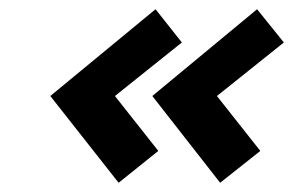

<svg xmlns="http://www.w3.org/2000/svg" viewBox="-20 -476 635 416"><path d="M450 -268 544 -149 457 -80 310 -268 537 -456 595 -384ZM229 -268 323 -149 237 -80 89 -268 317 -456 374 -384Z"/></svg>

Font: Advent Pro ExtraBold
Style: Italic
Weight: 800
Italic angle: -12°
Version: Version 3.000